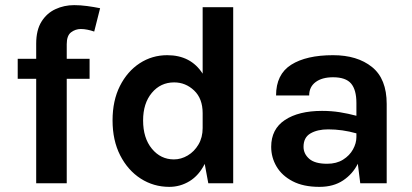

<svg xmlns="http://www.w3.org/2000/svg" viewBox="-20 -714 1606 748"><path d="M121 0V-407H49V-485H121V-544Q121 -596.5 141.5 -629.5Q162 -662.5 195.8 -678.2Q229.5 -694 269 -694Q293 -694 319.2 -690.5Q345.5 -687 370 -682L347 -591Q334.5 -595.5 321 -598.2Q307.5 -601 295 -601Q274 -601 257 -588.2Q240 -575.5 240 -542V-485H329V-407H240V0Z M639.5 14Q578.5 14 528.2 -18.2Q478 -50.5 448.2 -108.8Q418.5 -167 418.5 -245Q418.5 -322 447.2 -379Q476 -436 524.2 -467.5Q572.5 -499 631.5 -499Q723.5 -499 769.5 -427V-686H888.5V0H791.5L777.5 -75.5Q755 -30.5 718.5 -8.2Q682 14 639.5 14ZM537.5 -245Q537.5 -176 571.8 -134.5Q606 -93 657.5 -93Q685.5 -93 711.2 -108.2Q737 -123.5 753.2 -151Q769.5 -178.5 769.5 -215V-273Q769.5 -330 736.2 -361.5Q703 -393 658.5 -393Q605.5 -393 571.5 -352.2Q537.5 -311.5 537.5 -245Z M1224.5 14Q1162 14 1120.2 -7.8Q1078.5 -29.5 1057.5 -65Q1036.5 -100.5 1036.5 -142Q1036.5 -211 1090 -246.5Q1143.5 -282 1234.5 -282Q1271 -282 1303.8 -276.8Q1336.5 -271.5 1368.5 -263V-313Q1368.5 -364 1347.8 -388.5Q1327 -413 1277.5 -413Q1234.5 -413 1209.5 -394.2Q1184.5 -375.5 1184.5 -342H1055.5Q1055.5 -424.5 1114.5 -461.8Q1173.5 -499 1277.5 -499Q1372 -499 1429.2 -453Q1486.5 -407 1486.5 -309V0H1383.5L1374 -76Q1354 -36 1316.5 -11Q1279 14 1224.5 14ZM1162.5 -142Q1162.5 -115 1184.5 -95.5Q1206.5 -76 1254.5 -76Q1291 -76 1316.5 -92Q1342 -108 1355.2 -132Q1368.5 -156 1368.5 -180V-194.5Q1313.5 -210 1258.5 -210Q1216.5 -210 1189.5 -194.2Q1162.5 -178.5 1162.5 -142Z"/></svg>

Font: Karla
Style: Bold
Weight: 700
Designer: Jonathan Pinhorn
Version: Version 2.004; ttfautohint (v1.8.4.7-5d5b);gftools[0.9.33]